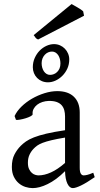

<svg xmlns="http://www.w3.org/2000/svg" viewBox="-20 -923 499 957"><path d="M171.9 -48.8Q201.2 -48.8 234.1 -63.7Q267.1 -78.6 304.2 -110.8V-237.3Q263.2 -230.5 236.6 -224.1Q210 -217.8 192.9 -211.2Q175.8 -204.6 165.5 -197.3Q155.3 -189.9 147.5 -181.6Q134.8 -168.5 127 -151.6Q119.1 -134.8 119.1 -111.8Q119.1 -92.3 125 -80.1Q130.9 -67.9 139.2 -60.8Q147.5 -53.7 156.5 -51.3Q165.5 -48.8 171.9 -48.8ZM452.1 -40Q410.6 -11.2 383.5 1.7Q356.4 14.6 342.8 14.6Q326.7 14.6 315.9 -7.8Q305.2 -30.3 304.2 -69.8Q282.2 -47.9 260.3 -31.7Q238.3 -15.6 217.3 -5.4Q196.3 4.9 177.5 9.8Q158.7 14.6 143.1 14.6Q125.5 14.6 106.9 8.8Q88.4 2.9 73.5 -9.8Q58.6 -22.5 48.8 -42.5Q39.1 -62.5 39.1 -90.8Q39.1 -127.9 52 -152.8Q64.9 -177.7 83 -195.8Q94.7 -207.5 109.6 -218Q124.5 -228.5 149.2 -238.3Q173.8 -248 210.9 -256.8Q248 -265.6 304.2 -273.9V-342.8Q304.2 -359.4 300.3 -373.8Q296.4 -388.2 287.1 -398.7Q277.8 -409.2 262 -414.8Q246.1 -420.4 222.2 -419.9Q206.5 -419.4 191.4 -414.6Q176.3 -409.7 165 -400.9Q153.8 -392.1 147.5 -380.1Q141.1 -368.2 142.6 -353.5Q143.1 -349.1 132.6 -343.5Q122.1 -337.9 107.7 -333.5Q93.3 -329.1 79.3 -326.7Q65.4 -324.2 59.6 -325.7L52.7 -344.7Q64 -369.1 86.9 -391.6Q109.9 -414.1 139.4 -431.2Q168.9 -448.2 201.9 -458.5Q234.9 -468.8 265.6 -468.8Q319.3 -468.8 348.4 -440.7Q377.4 -412.6 377.4 -362.3V-86.9Q377.4 -66.4 382.8 -57.6Q388.2 -48.8 397 -48.8Q403.8 -48.8 414.6 -51.3Q425.3 -53.7 444.8 -62ZM281.2 -606.9Q281.2 -618.7 278.3 -629.4Q275.4 -640.1 270 -648.2Q264.6 -656.2 256.8 -661.1Q249 -666 239.3 -666Q229 -666 219.7 -661.9Q210.4 -657.7 203.4 -650.1Q196.3 -642.6 191.9 -631.8Q187.5 -621.1 187.5 -607.9Q187.5 -596.7 190.4 -586.2Q193.4 -575.7 198.7 -567.6Q204.1 -559.6 211.9 -554.7Q219.7 -549.8 229.5 -549.8Q239.3 -549.8 248.5 -553.5Q257.8 -557.1 265.1 -564.5Q272.5 -571.8 276.9 -582.3Q281.2 -592.8 281.2 -606.9ZM325.2 -627Q325.2 -602.1 315.7 -581.3Q306.2 -560.5 290.8 -545.2Q275.4 -529.8 256.6 -521.2Q237.8 -512.7 219.2 -512.7Q202.6 -512.7 188.7 -518.6Q174.8 -524.4 164.8 -534.7Q154.8 -544.9 149.2 -558.6Q143.6 -572.3 143.6 -587.9Q143.6 -612.8 153.1 -634Q162.6 -655.3 177.7 -670.7Q192.9 -686 211.7 -694.6Q230.5 -703.1 249.5 -703.1Q265.1 -703.1 279.1 -697Q293 -690.9 303.2 -680.4Q313.5 -669.9 319.3 -656Q325.2 -642.1 325.2 -627ZM169.9 -726.1Q161.6 -729.5 158 -734.1Q154.3 -738.8 147.9 -748L336.9 -902.8Q341.8 -899.9 350.1 -895.3Q358.4 -890.6 367.2 -885.5Q376 -880.4 383.3 -875.5Q390.6 -870.6 394.5 -866.7L398.9 -844.7Z"/></svg>

Font: Gentium Plus Phon
Style: Regular
Weight: 400
Designer: J. Victor Gaultney, Annie Olsen, Iska Routamaa, Becca Hirsbrunner
Foundry: SIL International
Version: Version 5.000